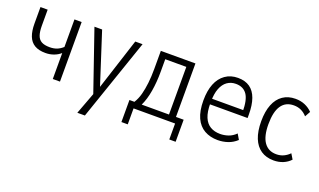

<svg xmlns="http://www.w3.org/2000/svg" viewBox="-71 -899 2463 1481"><g transform="rotate(20 1160.0 -158.5)"><path d="M341 0V-213Q317 -192 285.5 -180.5Q254 -169 218 -169Q163 -169 128.5 -189.5Q94 -210 78 -251Q62 -292 62 -354V-489H121V-357Q121 -309 131.5 -279Q142 -249 166.5 -235.5Q191 -222 234 -222Q267 -222 292.5 -232Q318 -242 341 -263V-489H400V0Z M608 180 684 -23V31L505 -489H568L709 -52H699L840 -489H900L670 180Z M952 131V-50H993Q1015 -85 1026.5 -128.5Q1038 -172 1044 -224.5Q1050 -277 1050 -341V-489H1334V-50H1397V131H1345V0H1004V131ZM1053 -49H1277V-440H1104V-336Q1104 -252 1091.5 -177.5Q1079 -103 1053 -49Z M1696 8Q1634 8 1587 -18.5Q1540 -45 1514.5 -100.5Q1489 -156 1489 -243Q1489 -322 1511.5 -378.5Q1534 -435 1578 -466Q1622 -497 1682 -497Q1741 -497 1779.5 -470Q1818 -443 1837 -390Q1856 -337 1856 -260V-231H1532V-277H1819L1804 -261Q1804 -361 1773.5 -404.5Q1743 -448 1682 -448Q1642 -448 1611.5 -426.5Q1581 -405 1564 -361.5Q1547 -318 1547 -250V-239Q1547 -169 1565 -126Q1583 -83 1617 -63Q1651 -43 1698 -43Q1731 -43 1764 -54Q1797 -65 1825 -93L1851 -49Q1819 -19 1779 -5.5Q1739 8 1696 8Z M2155 8Q2094 8 2051 -21Q2008 -50 1985.5 -106Q1963 -162 1963 -244Q1963 -325 1985.5 -381.5Q2008 -438 2051 -467.5Q2094 -497 2154 -497Q2197 -497 2232 -482Q2267 -467 2293 -440L2268 -395Q2247 -419 2220 -432Q2193 -445 2159 -445Q2092 -445 2057.5 -394.5Q2023 -344 2023 -242Q2023 -143 2058 -93.5Q2093 -44 2158 -44Q2192 -44 2219 -57Q2246 -70 2266 -91L2292 -48Q2267 -21 2232 -6.5Q2197 8 2155 8Z"/></g></svg>

Font: Nunito Sans 10pt Condensed Light
Style: Regular
Weight: 300
Width: 3
Designer: Vernon Adams
Foundry: Vernon Adams
Version: Version 3.101;gftools[0.9.27]